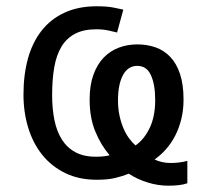

<svg xmlns="http://www.w3.org/2000/svg" viewBox="-20 -566 658 615"><path d="M357.9 -244.1Q357.9 -218.3 362.8 -195.8Q367.7 -173.3 375.5 -155Q383.3 -136.7 393.6 -122.8Q403.8 -108.9 414.1 -100.1Q441.9 -119.6 459.5 -156.2Q477.1 -192.9 477.1 -245.1Q477.1 -295.4 463.4 -325.2Q449.7 -355 419.9 -355Q389.6 -355 373.8 -325.2Q357.9 -295.4 357.9 -244.1ZM520 28.8Q486.3 28.8 453.1 18.6Q419.9 8.3 392.1 -9.8Q372.6 -1.5 348.6 4.2Q324.7 9.8 290 9.8Q232.9 9.8 189.2 -11.5Q145.5 -32.7 115.7 -69.6Q85.9 -106.4 70.6 -156.2Q55.2 -206.1 55.2 -263.2Q55.2 -327.1 69.8 -379.4Q84.5 -431.6 113.8 -468.5Q143.1 -505.4 187 -525.6Q231 -545.9 290 -545.9Q322.3 -545.9 342.3 -542Q362.3 -538.1 375 -535.2L355 -461.9Q345.7 -464.4 327.6 -468.3Q309.6 -472.2 289.1 -472.2Q248 -472.2 220.7 -458Q193.4 -443.8 177 -416.7Q160.6 -389.6 153.8 -350.6Q147 -311.5 147 -261.2Q147 -217.8 154.3 -181.6Q161.6 -145.5 178 -119.4Q194.3 -93.3 221.2 -78.6Q248 -64 287.1 -64Q305.2 -64 317.4 -65.9Q329.6 -67.9 331.1 -68.8Q303.2 -101.1 285.2 -145Q267.1 -189 267.1 -247.1Q267.1 -293 279.1 -326.2Q291 -359.4 311.8 -381.1Q332.5 -402.8 360.4 -413.3Q388.2 -423.8 419.9 -423.8Q451.2 -423.8 478.3 -414.3Q505.4 -404.8 525.4 -383.8Q545.4 -362.8 556.6 -329.1Q567.9 -295.4 567.9 -247.1Q567.9 -212.9 560.5 -183.6Q553.2 -154.3 540.5 -130.1Q527.8 -106 511 -87.2Q494.1 -68.4 475.1 -55.2Q484.9 -50.3 498.3 -47.1Q511.7 -43.9 525.9 -43.9Q538.6 -43.9 552.5 -45.4Q566.4 -46.9 580.1 -50.8V21Q567.9 25.4 551.8 27.1Q535.6 28.8 520 28.8Z"/></svg>

Font: WenQuanYi Micro Hei
Style: Regular
Weight: 400
Foundry: Ascender Corporation
Version: Version 0.2.0-beta